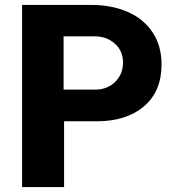

<svg xmlns="http://www.w3.org/2000/svg" viewBox="-20 -762 691 782"><path d="M70 -742H351Q434 -742 499 -714Q564 -686 601 -631Q638 -576 638 -499Q638 -390 566.5 -329Q495 -268 374 -268H241V0H70ZM368 -397Q417 -397 449 -428.5Q481 -460 481 -507Q481 -555 447.5 -584.5Q414 -614 367 -614H239V-397Z"/></svg>

Font: Morrison
Style: Bold
Weight: 700
Designer: Pablo Impallari, Rodrigo Fuenzalida (Modified by Dan O. Williams)
Version: Version 0.03;June 6, 2019;FontCreator 11.5.0.2425 64-bit; tt